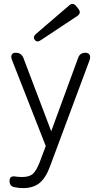

<svg xmlns="http://www.w3.org/2000/svg" viewBox="-20 -750 522 986"><path d="M98 216Q88 216 78.5 215Q69 214 59 212Q29 209 29 179Q29 153 55 156Q75 159 94 159Q131 159 149 142.5Q167 126 183 85L215 0L42 -441Q35 -458 40 -468.5Q45 -479 59 -479H62Q89 -479 100 -453L243 -76L381 -452Q390 -479 418 -479Q434 -479 440 -468.5Q446 -458 440 -441L237 104Q216 162 184 189Q152 216 98 216ZM190 -544Q170 -530 159 -545Q147 -560 165 -576L335 -722Q354 -739 371 -719L383 -704Q399 -683 377 -668Z"/></svg>

Font: Shin Retro Maru Gothic Regular
Style: Regular
Weight: 400
Designer: Iose
Foundry: Typographish
Version: Version 1.002